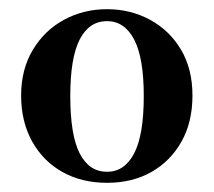

<svg xmlns="http://www.w3.org/2000/svg" viewBox="-20 -863 465 418"><path d="M213 -465Q158 -465 116 -488.5Q74 -512 50 -555Q26 -598 26 -655Q26 -712 51.5 -754.5Q77 -797 119.5 -820Q162 -843 213 -843Q264 -843 306.5 -820Q349 -797 374 -755Q399 -713 399 -655Q399 -597 375 -554.5Q351 -512 309.5 -488.5Q268 -465 213 -465ZM213 -489Q251 -489 272 -529Q293 -569 293 -654Q293 -737 272 -777Q251 -817 213 -817Q174 -817 153.5 -777Q133 -737 133 -654Q133 -569 153.5 -529Q174 -489 213 -489Z"/></svg>

Font: Noto Serif TC ExtraLight Black
Style: Regular
Weight: 900
Version: Version 2.003-H1;hotconv 1.1.1;makeotfexe 2.6.0